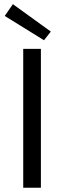

<svg xmlns="http://www.w3.org/2000/svg" viewBox="-20 -887 303 907"><path d="M89.7 0V-656.3H173.2V0ZM187.9 -696.8 2.4 -811.7 40.8 -867.3 220.1 -737.8Z"/></svg>

Font: Source Sans 3 Variable
Style: Regular
Weight: 200
Designer: Paul D. Hunt
Foundry: Adobe Systems Incorporated
Version: Version 3.026